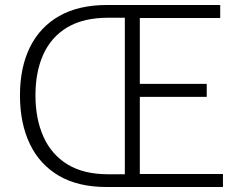

<svg xmlns="http://www.w3.org/2000/svg" viewBox="-20 -749 967 769"><path d="M407 0Q293 0 216 -45Q139 -90 99.5 -172.5Q60 -255 60 -367Q60 -479 100 -560Q140 -641 217.5 -685Q295 -729 409 -729H862V-677H540V-413H808V-361H540V-52H873V0ZM414 -51H480V-678H414Q315 -678 250.5 -640Q186 -602 154 -532Q122 -462 122 -367Q122 -273 154 -201.5Q186 -130 250.5 -90.5Q315 -51 414 -51Z"/></svg>

Font: Noto Sans JP Thin Light
Style: Regular
Weight: 300
Version: Version 2.004-H2;hotconv 1.0.118;makeotfexe 2.5.65603